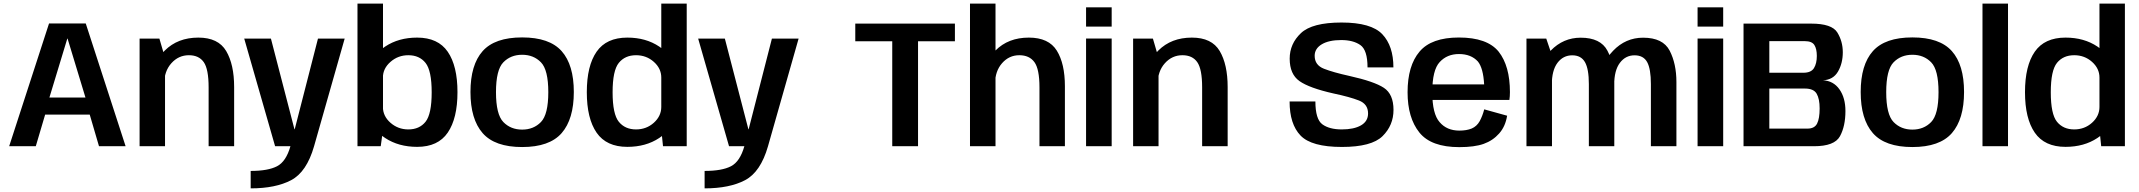

<svg xmlns="http://www.w3.org/2000/svg" viewBox="-20 -805 11774 1057"><path d="M30.5 0H177L228.5 -174H474L525 0H671.5L452 -676H250ZM252 -268 350.5 -592.5H352L450.5 -268Z M748.5 0H888.5V-486.5L857.5 -592.5H748.5ZM1128.5 0H1269V-325.5Q1269 -450 1225.2 -524Q1181.5 -598 1072 -598Q958.5 -598 887.2 -526.8Q816 -455.5 816 -379L884 -344Q884 -413 923.5 -457Q963 -501 1020 -501Q1075 -501 1101.8 -462.8Q1128.5 -424.5 1128.5 -324Z M1494.5 0H1709L1877.5 -592.5H1730.5L1602.5 -93.5H1601L1471.5 -592.5H1324.5ZM1360 232Q1497.5 232 1583 186.8Q1668.5 141.5 1709 0L1579 -0.5Q1555 84.5 1505.2 110.2Q1455.5 136 1360 136Z M1948 0H2076L2088.5 -90.5V-785H1948ZM2276.5 3.5Q2391.5 3.5 2445 -75Q2498.5 -153.5 2498.5 -297.5Q2498.5 -442 2445 -520Q2391.5 -598 2276.5 -598Q2174.5 -598 2100.5 -548.8Q2026.5 -499.5 2026.5 -442.5L2088 -378Q2088 -428 2129.8 -464.5Q2171.5 -501 2228 -501Q2289 -501 2322.8 -458.5Q2356.5 -416 2356.5 -297Q2356.5 -177 2322.8 -134.8Q2289 -92.5 2228 -92.5Q2171.5 -92.5 2129.8 -129Q2088 -165.5 2088 -216.5L2026.5 -151Q2026.5 -94 2100.5 -45.2Q2174.5 3.5 2276.5 3.5Z M2854.5 4.5Q3005 4.5 3072 -72.2Q3139 -149 3139 -298.5Q3139 -448 3072 -523.5Q3005 -599 2854.5 -599Q2704 -599 2637 -523.5Q2570 -448 2570 -298.5Q2570 -149 2637 -72.2Q2704 4.5 2854.5 4.5ZM2854.5 -91.5Q2791.5 -91.5 2751 -133.2Q2710.5 -175 2710.5 -297.5Q2710.5 -420.5 2751 -462Q2791.5 -503.5 2854.5 -503.5Q2917.5 -503.5 2958 -462Q2998.5 -420.5 2998.5 -297.5Q2998.5 -175 2958 -133.2Q2917.5 -91.5 2854.5 -91.5Z M3630 0H3760.5V-785H3620.5V-92.5ZM3433.5 3.5Q3535.5 3.5 3609 -45.2Q3682.5 -94 3682.5 -151L3620.5 -216.5Q3620.5 -166 3579.5 -129.2Q3538.5 -92.5 3481.5 -92.5Q3421 -92.5 3386.8 -134.5Q3352.5 -176.5 3352.5 -297Q3352.5 -417 3386.8 -459Q3421 -501 3481.5 -501Q3538.5 -501 3579.5 -464.5Q3620.5 -428 3620.5 -378L3682.5 -442.5Q3682.5 -499.5 3609 -548.8Q3535.5 -598 3433.5 -598Q3318.5 -598 3264.5 -520.5Q3210.5 -443 3210.5 -297.5Q3210.5 -152.5 3264.5 -74.5Q3318.5 3.5 3433.5 3.5Z M3993.5 0H4208L4376.5 -592.5H4229.5L4101.5 -93.5H4100L3970.5 -592.5H3823.5ZM3859 232Q3996.5 232 4082 186.8Q4167.5 141.5 4208 0L4078 -0.5Q4054 84.5 4004.2 110.2Q3954.5 136 3859 136Z M4892 0H5034V-578H5237V-675H4688.5V-578H4892Z M5320 0H5460.5V-785H5320ZM5702.5 0H5842.5V-330Q5842.5 -454.5 5798 -526.2Q5753.5 -598 5644 -598Q5530.5 -598 5460.2 -526.8Q5390 -455.5 5390 -379L5458 -344Q5458 -413 5496.5 -457Q5535 -501 5591.5 -501Q5647 -501 5674.8 -462.8Q5702.5 -424.5 5702.5 -324Z M5959 0H6100V-593H5959ZM5959 -764.5V-658.5H6100V-764.5Z M6218 0H6358V-486.5L6327 -592.5H6218ZM6598 0H6738.5V-325.5Q6738.5 -450 6694.8 -524Q6651 -598 6541.5 -598Q6428 -598 6356.8 -526.8Q6285.5 -455.5 6285.5 -379L6353.5 -344Q6353.5 -413 6393 -457Q6432.5 -501 6489.5 -501Q6544.5 -501 6571.2 -462.8Q6598 -424.5 6598 -324Z M7367.5 4Q7531 4 7591.2 -55.5Q7651.5 -115 7651.5 -200Q7651.5 -286.5 7598.5 -321.5Q7545.5 -356.5 7408.5 -387Q7320 -406.5 7268.8 -426.5Q7217.5 -446.5 7217.5 -498Q7217.5 -537.5 7256.5 -561Q7295.5 -584.5 7364 -584.5Q7429.5 -584.5 7469 -557Q7508.5 -529.5 7508.5 -434H7651Q7651 -552 7590 -616.5Q7529 -681 7365.5 -681Q7203.5 -681 7141.8 -622.5Q7080 -564 7080 -482Q7080 -396.5 7134 -358.5Q7188 -320.5 7321 -290.5Q7411 -271.5 7461.2 -251.8Q7511.5 -232 7511.5 -180.5Q7511.5 -137.5 7472.8 -115Q7434 -92.5 7366.5 -92.5Q7298.5 -92.5 7260 -120.5Q7221.5 -148.5 7221.5 -246.5H7079.5Q7079.5 -121.5 7139.8 -58.8Q7200 4 7367.5 4Z M8014 5V-86Q7945 -86 7905.5 -132.5Q7865 -178 7865 -297Q7865 -420 7906 -463.5Q7946.5 -507.5 8012 -507.5Q8078.5 -507.5 8116 -466.5Q8145.5 -430.5 8150.5 -340.5H7851.5V-255H8289.5Q8292.5 -274.5 8292.5 -298Q8292.5 -441.5 8230.5 -520.5Q8167.5 -598.5 8011.5 -598.5Q7860.5 -598.5 7795 -521Q7729 -443.5 7729 -297Q7729 -156.5 7794 -75.5Q7858.5 5 8014 5ZM8014 -86V5Q8097.5 5 8148 -13Q8198.5 -31 8233 -70Q8267.5 -108.5 8277 -168L8151 -203Q8141.5 -166.5 8126 -138Q8110 -109.5 8082 -97.5Q8054 -86 8014 -86Z M8383.5 0H8524V-499.5L8492.5 -592.5H8383.5ZM8727 0H8867V-353Q8867 -454.5 8829.2 -526Q8791.5 -597.5 8682 -597.5Q8586 -597.5 8517.2 -526.5Q8448.5 -455.5 8448.5 -370L8523 -338Q8523 -417.5 8554.2 -459Q8585.5 -500.5 8635.5 -500.5Q8684 -500.5 8705.5 -463Q8727 -425.5 8727 -342ZM9068.5 0H9209V-353Q9209 -454 9172 -525.8Q9135 -597.5 9025.5 -597.5Q8929.5 -597.5 8860.5 -525.5Q8791.5 -453.5 8791.5 -370L8866.5 -338Q8866.5 -417.5 8897.8 -459Q8929 -500.5 8978.5 -500.5Q9027.5 -500.5 9048 -463Q9068.5 -425.5 9068.5 -342Z M9325.5 0H9466.5V-593H9325.5ZM9325.5 -764.5V-658.5H9466.5V-764.5Z M9578.5 0H9966.5Q10079.5 0 10109.5 -55.2Q10139.5 -110.5 10139.5 -193.5Q10139.5 -266.5 10106.5 -313.2Q10073.5 -360 10016 -363Q10072 -365.5 10098.5 -411Q10125 -456.5 10125 -517.5Q10125 -577 10095 -626Q10065 -675 9951 -675H9578.5ZM9720.5 -97V-317.5H9916.5Q9964.5 -317.5 9981 -289.2Q9997.5 -261 9997.5 -208Q9997.5 -152.5 9983.5 -124.8Q9969.5 -97 9930.5 -97ZM9720.5 -404.5V-578.5H9916Q9955 -578.5 9968.5 -557.2Q9982 -536 9982 -497Q9982 -455.5 9966.2 -430Q9950.5 -404.5 9907.5 -404.5Z M10508 4.5Q10658.5 4.5 10725.5 -72.2Q10792.5 -149 10792.5 -298.5Q10792.5 -448 10725.5 -523.5Q10658.5 -599 10508 -599Q10357.5 -599 10290.5 -523.5Q10223.5 -448 10223.5 -298.5Q10223.5 -149 10290.5 -72.2Q10357.5 4.5 10508 4.5ZM10508 -91.5Q10445 -91.5 10404.5 -133.2Q10364 -175 10364 -297.5Q10364 -420.5 10404.5 -462Q10445 -503.5 10508 -503.5Q10571 -503.5 10611.5 -462Q10652 -420.5 10652 -297.5Q10652 -175 10611.5 -133.2Q10571 -91.5 10508 -91.5Z M10894 0H11034.5V-785H10894Z M11547.5 0H11678V-785H11538V-92.5ZM11351 3.5Q11453 3.5 11526.5 -45.2Q11600 -94 11600 -151L11538 -216.5Q11538 -166 11497 -129.2Q11456 -92.5 11399 -92.5Q11338.5 -92.5 11304.2 -134.5Q11270 -176.5 11270 -297Q11270 -417 11304.2 -459Q11338.5 -501 11399 -501Q11456 -501 11497 -464.5Q11538 -428 11538 -378L11600 -442.5Q11600 -499.5 11526.5 -548.8Q11453 -598 11351 -598Q11236 -598 11182 -520.5Q11128 -443 11128 -297.5Q11128 -152.5 11182 -74.5Q11236 3.5 11351 3.5Z"/></svg>

Font: Anybody Thin SemiBold
Style: Regular
Weight: 600
Version: Version 1.113;gftools[0.9.25]